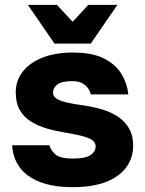

<svg xmlns="http://www.w3.org/2000/svg" viewBox="-20 -760 600 793"><path d="M280 13Q215 13 168.5 -0.5Q122 -14 92 -37.5Q62 -61 47 -92.5Q32 -124 30 -160H184Q190 -138 210 -121.5Q230 -105 280 -105Q331 -105 353 -119Q375 -133 375 -156Q375 -168 365.5 -177.5Q356 -187 330.5 -195Q305 -203 257 -211Q213 -218 174.5 -229Q136 -240 107 -258.5Q78 -277 61.5 -306Q45 -335 45 -379Q45 -426 73 -463Q101 -500 154 -521.5Q207 -543 280 -543Q363 -543 411.5 -517.5Q460 -492 483 -452.5Q506 -413 510 -370H355Q349 -395 329.5 -410Q310 -425 280 -425Q234 -425 216.5 -411Q199 -397 199 -377Q199 -357 227 -345.5Q255 -334 316 -326Q360 -320 398.5 -309Q437 -298 466.5 -278.5Q496 -259 513 -229.5Q530 -200 530 -158Q530 -108 501.5 -69Q473 -30 417.5 -8.5Q362 13 280 13ZM205 -580 95 -740H215L280 -670L345 -740H465L355 -580Z"/></svg>

Font: Golos Text
Style: Bold
Weight: 700
Designer: A.Korolkova, Vitaly Kuzmin
Foundry: ParaType Ltd
Version: Version 2.004